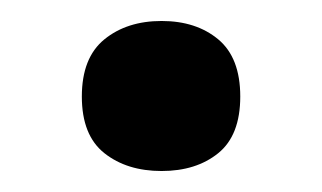

<svg xmlns="http://www.w3.org/2000/svg" viewBox="-20 -153 307 183"><path d="M58 -61Q58 -98 79.5 -115.5Q101 -133 134 -133Q167 -133 188 -115.5Q209 -98 209 -61Q209 -24 188 -7Q167 10 134 10Q101 10 79.5 -7Q58 -24 58 -61Z"/></svg>

Font: Noto Sans Oriya SemiBold
Style: Regular
Weight: 600
Version: Version 2.003